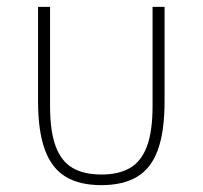

<svg xmlns="http://www.w3.org/2000/svg" viewBox="-20 -528 591 560"><path d="M126 -508V-219Q126 -145 142.5 -101Q159 -57 192 -38Q225 -19 276 -19Q326 -19 359 -38Q392 -57 408.5 -101Q425 -145 425 -219V-508H460V-233Q460 -145 440.5 -91Q421 -37 380 -12.5Q339 12 276 12Q212 12 171.5 -12.5Q131 -37 111 -91Q91 -145 91 -233V-508Z"/></svg>

Font: IBM Plex Sans ExtraLight
Style: Regular
Weight: 250
Designer: Mike Abbink, Paul van der Laan, Pieter van Rosmalen
Foundry: Bold Monday
Version: Version 3.201